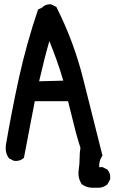

<svg xmlns="http://www.w3.org/2000/svg" viewBox="-20 -796 541 908"><path d="M425.3 91.8Q414.1 92.3 404.3 90.8Q394.5 89.4 385.5 85.7Q376.5 82 368.2 76.2L366.7 75.2L365.7 73.7Q346.2 43 352.5 4.4Q354.5 -7.8 355.5 -20.5Q356.4 -33.2 356.4 -45.9Q356.4 -71.8 360.4 -96.7Q356 -110.8 351.8 -124.5Q347.7 -138.2 343.8 -151.9Q339.8 -165.5 336.4 -179.2Q333 -192.9 329.6 -206.5Q325.2 -224.1 320.6 -242.4Q315.9 -260.7 311.3 -279.5Q306.6 -298.3 301.8 -317.4H144.5Q131.8 -254.9 120.1 -190.4Q107.4 -122.1 93.8 -52.7L92.8 -49.3L90.3 -47.4Q73.7 -32.7 47.9 -35.2H45.9L44.4 -36.1L24.9 -45.9L22.9 -46.9L21.5 -48.8Q3.4 -73.7 7.8 -109.4V-109.9Q35.2 -270.5 70.3 -430.7Q106 -591.3 158.7 -747.1L160.2 -751L163.6 -752.9L178.7 -759.8Q195.3 -777.8 220.7 -775.4H222.7L224.1 -774.4L243.7 -764.6L246.6 -763.2L248 -760.3Q330.6 -596.2 374.5 -418.5Q418.5 -241.7 463.4 -64.9L464.8 -60.5L462.4 -57.1Q447.3 -34.2 449.2 -4.9L460.9 -5.9H463.9L466.3 -4.9L485.8 4.9L487.8 5.9L488.8 7.3Q503.4 23.9 501 49.8V51.8L500 53.7L488.3 75.2L486.8 77.1L485.4 78.1Q469.7 89.4 451.2 91.8H450.7H450.2ZM279.3 -414.6Q264.6 -464.8 246.6 -515.1Q231 -558.6 213.4 -601.6Q200.7 -557.6 189.5 -513.2Q177.2 -462.4 165 -411.6Z"/></svg>

Font: NaikaiFont
Style: Bold
Weight: 700
Version: Version 1.89